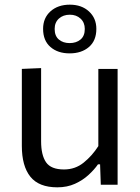

<svg xmlns="http://www.w3.org/2000/svg" viewBox="-20 -791 598 822"><path d="M225.5 11Q146.5 11 110 -34.5Q73.5 -80 73.5 -166.5V-496L156 -499.5V-186Q156 -127 177.2 -96.2Q198.5 -65.5 254 -65.5Q302 -65.5 338.2 -94.8Q374.5 -124 401 -165.5V-496H483.5V0H411.5L408.5 -87.5H399.5Q384 -65 359.2 -42.2Q334.5 -19.5 301 -4.2Q267.5 11 225.5 11ZM278 -562.5Q227.5 -562.5 196 -589.8Q164.5 -617 164.5 -667.5Q164.5 -714 196.2 -742.5Q228 -771 279 -771Q329.5 -771 361 -742Q392.5 -713 392.5 -667.5Q392.5 -617 360.8 -589.8Q329 -562.5 278 -562.5ZM278 -606.5Q306.5 -606.5 324.8 -621.8Q343 -637 343 -667Q343 -694.5 325 -711.2Q307 -728 279 -728Q250.5 -728 232.2 -711.5Q214 -695 214 -667Q214 -637 232 -621.8Q250 -606.5 278 -606.5Z"/></svg>

Font: Commissioner
Style: Regular
Weight: 400
Designer: Kostas Bartsokas
Foundry: Kostas Bartsokas
Version: Version 1.000; ttfautohint (v1.8.3)